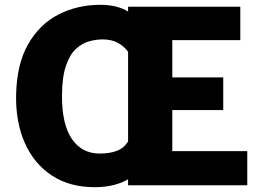

<svg xmlns="http://www.w3.org/2000/svg" viewBox="-20 -771 1093 799"><path d="M47 -375Q49.5 -503.5 96.8 -586.5Q144 -669.5 222.2 -710Q300.5 -750.5 396 -751Q434.5 -751 463.5 -743.5Q492.5 -736 513 -723V-743H980V-604H697V-449H909V-313H697V-142H1009V0H513V-25Q490 -11 455.8 -1.8Q421.5 7.5 377 8Q271 8.5 196.5 -40.2Q122 -89 83.5 -175.5Q45 -262 47 -375ZM238 -370Q238 -252.5 279.5 -192.2Q321 -132 395 -132Q436 -132 465.5 -143Q495 -154 513 -182V-555.5Q497 -578 470.8 -592.5Q444.5 -607 407 -607Q379.5 -607 350 -598.8Q320.5 -590.5 295 -566.5Q269.5 -542.5 253.8 -495.2Q238 -448 238 -370Z"/></svg>

Font: Merriweather Sans Black
Style: Regular
Weight: 900
Designer: Eben Sorkin
Foundry: Eben Sorkin
Version: Version 1.008; ttfautohint (v1.7.19-72a1) -l 8 -r 50 -G 200 